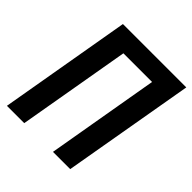

<svg xmlns="http://www.w3.org/2000/svg" viewBox="-193 -843 976 976"><g transform="rotate(45 294.5 -355.5)"><path d="M465.3 0 588.9 -710.9H133.3L10.3 0H134.8L240.2 -607.4H446.3L341.3 0Z"/></g></svg>

Font: Roboto Mono SemiBold
Style: Italic
Weight: 600
Italic angle: -10°
Monospace: yes
Designer: Google
Version: Version 3.000